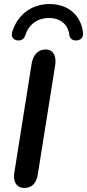

<svg xmlns="http://www.w3.org/2000/svg" viewBox="-20 -923 431 951"><path d="M101 8C140 8 161 -19 167 -58L253 -598C261 -643 245 -678 206 -678C167 -678 144 -649 137 -609L51 -68C44 -24 61 8 101 8ZM65 -723C87 -720 100 -731 106 -750C124 -805 169 -834 222 -834C278 -834 317 -803 323 -751C326 -730 342 -720 362 -723C383 -726 394 -739 391 -764C380 -846 320 -903 225 -903C137 -903 68 -851 41 -767C33 -742 45 -726 65 -723Z"/></svg>

Font: SN Pro Semibold
Style: Italic
Weight: 600
Italic angle: -9°
Designer: Tobias Whetton
Foundry: Supernotes
Version: Version 1.001;Glyphs 3.2 (3249)